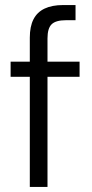

<svg xmlns="http://www.w3.org/2000/svg" viewBox="-20 -740 365 760"><path d="M98 0V-591Q98 -635 112.5 -663.5Q127 -692 156.5 -706Q186 -720 230 -720H279V-660H241Q201 -660 184.5 -644Q168 -628 168 -588V0ZM22 -436V-496H295V-436Z"/></svg>

Font: DM Sans 24pt Light
Style: Regular
Weight: 300
Designer: Colophon Foundry, Jonny Pinhorn
Foundry: Colophon Foundry
Version: Version 4.004;gftools[0.9.30]